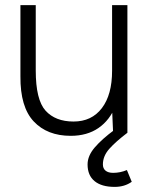

<svg xmlns="http://www.w3.org/2000/svg" viewBox="-20 -520 594 752"><path d="M419 -92V-500H479V0H423ZM268 -44Q339 -44 379 -96.5Q419 -149 419 -243H456Q456 -163 433 -106Q410 -49 365.5 -18.5Q321 12 257 12Q165 12 112 -44.5Q59 -101 60 -221V-244H120Q120 -129 158.5 -86.5Q197 -44 268 -44ZM60 -500H120V-244H60ZM323 124Q323 90 351.5 57Q380 24 429 -12L479 0Q434 34 408.5 62.5Q383 91 383 124Q383 140 393.5 148.5Q404 157 423 157Q451 157 477 146L496 192Q468 212 429 212Q378 212 350.5 189.5Q323 167 323 124Z"/></svg>

Font: Oak Sans Light
Style: Regular
Weight: 400
Designer: Erik Kennedy, Walven
Foundry: Erik Kennedy, Walven
Version: Version 1.100;Glyphs 3.1.2 (3151)